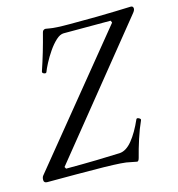

<svg xmlns="http://www.w3.org/2000/svg" viewBox="-125 -764 806 871"><g transform="rotate(-15 278.5 -329.0)"><path d="M413 16 382 10Q367 6 338 4Q309 2 260.5 1Q212 0 136 0H-5Q-21 0 -21 -14Q-21 -27 -15 -34L466 -623L462 -633H241Q224 -633 205 -615.5Q186 -598 168.5 -572.5Q151 -547 138 -522Q125 -497 120 -483Q117 -477 108 -480.5Q99 -484 101 -491Q115 -532 127.5 -574.5Q140 -617 151 -660Q154 -674 167 -674Q170 -674 185 -671Q210 -666 280 -666Q425 -666 491 -668.5Q557 -671 566 -671Q578 -671 578 -659Q578 -651 569 -640L88 -46L93 -37Q171 -37 236 -38.5Q301 -40 346 -42Q377 -44 405.5 -79Q434 -114 459 -171Q462 -177 471.5 -172Q481 -167 478 -161Q462 -126 447.5 -81Q433 -36 424 0Q420 16 413 16Z"/></g></svg>

Font: Junicode Two Beta Condensed
Style: Italic
Weight: 400
Width: 3
Italic angle: -9°
Version: Version 1.053; ttfautohint (v1.8.4)